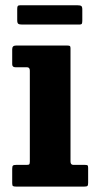

<svg xmlns="http://www.w3.org/2000/svg" viewBox="-20 -688 359 708"><path d="M79.5 -440H37Q25 -440 25 -451V-506.5Q25 -520 38.5 -520H229Q235.5 -520 237.8 -518.2Q240 -516.5 240 -510V-92.5Q240 -80 250.5 -80H292Q300 -80 302.5 -78.5Q305 -77 305 -69V-14Q305 -5 302.5 -2.5Q300 0 291 0H39Q30.5 0 27.8 -2Q25 -4 25 -12.5V-65.5Q25 -75 28 -77.5Q31 -80 40 -80H78Q86 -80 88 -82.2Q90 -84.5 90 -92.5V-427.5Q90 -440 79.5 -440ZM43.5 -613.5V-655Q43.5 -662 45.2 -665.2Q47 -668.5 53.5 -668.5H266.5Q276 -668.5 279.8 -665.8Q283.5 -663 283.5 -653V-612.5Q283.5 -604.5 282 -601Q280.5 -597.5 272.5 -597.5H61Q51.5 -597.5 47.5 -600.2Q43.5 -603 43.5 -613.5Z"/></svg>

Font: Besley* Narrow
Style: Bold
Weight: 700
Width: 4
Designer: Owen Earl
Foundry: indestructible type*
Version: Version 3.000; ttfautohint (v1.8.3)